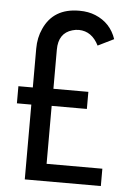

<svg xmlns="http://www.w3.org/2000/svg" viewBox="-51 -726 505 764"><g transform="rotate(5 201.5 -344.0)"><path d="M19.5 -298.8H77.1V0H380.9V-69.3H158.2V-300.8H298.8V-369.1H159.2V-525.4Q159.2 -591.8 213.9 -607.4Q226.6 -611.3 240.2 -611.3Q292 -610.4 319.3 -555.7L382.8 -586.9Q361.3 -650.4 299.8 -675.8Q271.5 -687.5 236.3 -687.5H234.4Q131.8 -687.5 93.8 -602.5Q77.1 -566.4 77.1 -522.5V-367.2H19.5Z"/></g></svg>

Font: Post No Bills Colombo
Style: SemiBold
Weight: 700
Designer: Kosala Senevirathne, Siva Puranthara, Lasantha Premarathna, Tharique Azeez
Foundry: Mooniak
Version: Version 1.220 ; ttfautohint (v1.5)